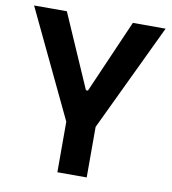

<svg xmlns="http://www.w3.org/2000/svg" viewBox="-79 -762 744 831"><g transform="rotate(10 293.0 -346.5)"><path d="M228.5 0V-222.2L3.9 -693.4H147.9L288.6 -371.1H297.4L438 -693.4H582L357.4 -222.2V0Z"/></g></svg>

Font: Cascadia Code NF
Style: Bold
Weight: 700
Monospace: yes
Designer: Aaron Bell
Foundry: Saja Typeworks
Version: Version 2404.023; ttfautohint (v1.8.4)